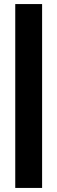

<svg xmlns="http://www.w3.org/2000/svg" viewBox="-20 -763 282 944"><path d="M55 161V-743H187V161Z"/></svg>

Font: Saira Condensed ExtraBold
Style: Regular
Weight: 800
Width: 3
Designer: Hector Gatti with collaboration of the Omnibus-Type team
Foundry: Omnibus-Type
Version: Version 1.101